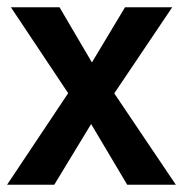

<svg xmlns="http://www.w3.org/2000/svg" viewBox="-22 -509 505 529"><path d="M-2.5 0 184 -279.5V-225L8 -489H142L251.5 -302.5H210.5L322.5 -489H452.5L275.5 -226V-277.5L462.5 0H328.5L210.5 -198.5H248L127.5 0Z"/></svg>

Font: Nunito Sans 12pt ExtraLight Condensed
Style: Regular
Weight: 200
Width: 3
Version: Version 3.101;gftools[0.9.27]